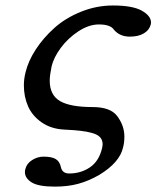

<svg xmlns="http://www.w3.org/2000/svg" viewBox="-20 -465 576 707"><path d="M74.2 -199.2Q84 -240.2 111.6 -282.7Q139.2 -325.2 179.9 -361.8Q220.7 -398.4 277.8 -421.6Q335 -444.8 396 -444.8Q467.8 -444.8 502 -425.8Q536.1 -406.7 536.1 -381.8Q536.1 -380.4 535.6 -378.2Q535.2 -376 535.2 -375Q529.8 -354 509.5 -342Q489.3 -330.1 458 -330.1Q421.4 -330.1 399.9 -355Q387.2 -375 344.2 -375Q307.6 -375 269 -349.9Q230.5 -324.7 204.1 -289.1Q177.7 -253.4 169.9 -220.2Q163.1 -187 163.1 -168Q163.1 -115.2 200.7 -93Q238.3 -70.8 320.8 -70.8Q386.2 -70.8 411.1 -38.1Q438 -2.9 438 38.1Q438 60.5 433.1 78.1Q420.9 133.3 345.2 179.2Q305.7 201.7 267.8 211.9Q230 222.2 182.1 222.2Q121.1 222.2 96.4 206.5Q71.8 190.9 71.8 168.9Q71.8 162.6 73.2 158.2Q78.1 137.2 98.1 124.5Q118.2 111.8 140.1 111.8Q170.4 111.8 185.1 120.6Q199.7 129.4 204.1 149.9Q209 173.8 234.9 173.8Q277.8 173.8 311.3 151.1Q344.7 128.4 356 80.1Q357.9 70.3 357.9 65.9Q357.9 50.8 348.6 40.5Q339.4 30.3 319.1 24.7Q298.8 19 275.9 16.6Q257.8 14.2 216.8 12.2Q168 9.8 133.3 -14.4Q98.6 -38.6 83.3 -73.7Q67.9 -108.9 67.9 -150.9Q67.9 -174.8 74.2 -199.2Z"/></svg>

Font: Linux Libertine G
Style: Semibold Italic
Weight: 600
Italic angle: -11.5°
Designer: Philipp H. Poll
Foundry: Philipp H. Poll
Version: Version 5.1.1